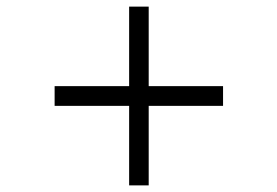

<svg xmlns="http://www.w3.org/2000/svg" viewBox="-20 -582 837 580"><path d="M370.1 -262.2H145V-321.8H370.1V-562H429.2V-321.8H653.8V-262.2H429.2V-22H370.1Z"/></svg>

Font: Oakes Grotesk
Style: Italic
Weight: 400
Italic angle: -8°
Designer: Samuel Oakes
Foundry: Samuel Oakes
Version: Version 1.000;PS 001.000;hotconv 1.0.88;makeotf.lib2.5.64775